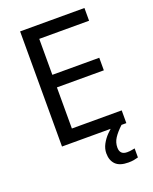

<svg xmlns="http://www.w3.org/2000/svg" viewBox="-169 -807 893 1119"><g transform="rotate(-20 278.0 -247.0)"><path d="M496 0H97V-714H496V-635H187V-412H478V-334H187V-79H496ZM398 116Q398 161 443 161Q460 161 471.5 158.5Q483 156 491 155V211Q477 215 463 217.5Q449 220 429 220Q376 220 351 195Q326 170 326 126Q326 97 340.5 70Q355 43 376.5 21Q398 -1 418 -15L466 0Q432 32 415 58.5Q398 85 398 116Z"/></g></svg>

Font: Noto Sans Old Turkic
Style: Regular
Weight: 400
Designer: Monotype Design Team
Foundry: Monotype Imaging Inc.
Version: Version 2.003; ttfautohint (v1.8.4.7-5d5b)